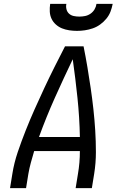

<svg xmlns="http://www.w3.org/2000/svg" viewBox="-20 -975 640 995"><path d="M32 0 44 -74Q53 -131 72 -187Q91 -243 113 -298.5Q135 -354 159.5 -409Q184 -464 209.5 -518.5Q235 -573 262 -627Q289 -681 317 -735H413Q424 -681 433 -627Q442 -573 450 -518.5Q458 -464 464 -409.5Q470 -355 473.5 -299Q477 -243 477 -186.5Q477 -130 468 -74L456 0H372L384 -74Q389 -103 391.5 -132.5Q394 -162 394 -192H157Q148 -162 140 -132.5Q132 -103 127 -74L115 0ZM394 -265Q392 -367 381.5 -467.5Q371 -568 357 -668Q309 -568 264 -467.5Q219 -367 182 -265ZM379 -815Q359 -815 339 -818Q319 -821 301.5 -828Q284 -835 269.5 -848Q255 -861 247 -878Q239 -895 238 -915Q237 -935 240 -955H324Q321 -941 324.5 -927Q328 -913 338 -904Q348 -895 362 -892Q376 -889 391 -889Q406 -889 421 -892Q436 -895 449 -904Q462 -913 470 -926.5Q478 -940 480 -955H564Q560 -934 552.5 -914.5Q545 -895 531 -878Q517 -861 499 -848Q481 -835 460.5 -828Q440 -821 419.5 -818Q399 -815 379 -815Z"/></svg>

Font: Iosevka Curly Extended Oblique
Style: Regular
Weight: 400
Width: 7
Italic angle: -9°
Monospace: yes
Designer: Belleve Invis
Foundry: Belleve Invis
Version: Version 11.1.0; ttfautohint (v1.8.3)